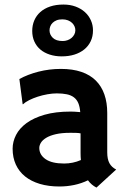

<svg xmlns="http://www.w3.org/2000/svg" viewBox="-20 -829 569 861"><path d="M256.8 -576.2Q228 -576.2 203.6 -584Q179.2 -591.8 161.6 -606.4Q144 -621.1 134.3 -642.3Q124.5 -663.6 124.5 -690.4Q124.5 -715.8 133.8 -737.5Q143.1 -759.3 160.9 -775.1Q178.7 -791 204.8 -799.8Q231 -808.6 264.6 -808.6Q294.4 -808.6 318.8 -799.6Q343.3 -790.5 360.6 -774.9Q377.9 -759.3 387.5 -738Q397 -716.8 397 -692.9Q397 -665.5 386.7 -644Q376.5 -622.6 357.9 -607.4Q339.4 -592.3 313.7 -584.2Q288.1 -576.2 256.8 -576.2ZM261.2 -645Q272.5 -645 282.7 -648.7Q293 -652.3 300.8 -658.9Q308.6 -665.5 313.2 -674.3Q317.9 -683.1 317.9 -693.4Q317.9 -702.1 314.2 -710.7Q310.5 -719.2 303.2 -726.3Q295.9 -733.4 284.9 -737.8Q273.9 -742.2 259.3 -742.2Q244.1 -742.2 233.4 -737.8Q222.7 -733.4 215.6 -726.3Q208.5 -719.2 205.3 -710.4Q202.1 -701.7 202.1 -692.9Q202.1 -673.8 216.8 -659.4Q231.4 -645 261.2 -645ZM36.6 -162.1Q36.6 -193.8 52 -223.9Q67.4 -253.9 99.1 -277.1Q130.9 -300.3 179.9 -314.5Q229 -328.6 295.9 -328.6Q300.3 -328.6 304.9 -328.4Q309.6 -328.1 314.5 -328.1L339.8 -326.2Q337.9 -350.6 331.1 -366.7Q324.2 -382.8 311.3 -392.6Q298.3 -402.3 279.5 -406.2Q260.7 -410.2 234.4 -410.2Q214.8 -410.2 192.6 -406.2Q170.4 -402.3 149.4 -395.5Q128.4 -388.7 110.8 -379.9Q93.3 -371.1 83 -361.3L81.5 -362.3L66.9 -474.6Q104 -495.1 152.6 -507.6Q201.2 -520 252.9 -520Q305.7 -520 345 -506.6Q384.3 -493.2 409.9 -467.5Q435.5 -441.9 448.2 -405.3Q460.9 -368.7 460.9 -322.8V-146Q460.9 -115.2 470.7 -97.2Q480.5 -79.1 501 -68.8L412.6 12.2Q389.6 0.5 374.5 -20.5Q345.2 -6.3 312.7 0.5Q280.3 7.3 246.6 7.3Q197.3 7.3 158.4 -4.4Q119.6 -16.1 92.5 -37.8Q65.4 -59.6 51 -91.1Q36.6 -122.6 36.6 -162.1ZM156.2 -165.5Q156.2 -134.8 184.6 -115.2Q212.9 -95.7 267.6 -95.7Q307.1 -95.7 342.8 -111.3Q341.3 -126 341.3 -141.6V-231Q332.5 -232.9 319.1 -233.2Q305.7 -233.4 294.4 -233.4Q256.8 -233.4 230.5 -227.3Q204.1 -221.2 187.5 -211.2Q170.9 -201.2 163.6 -189.2Q156.2 -177.2 156.2 -165.5Z"/></svg>

Font: Hammersmith One
Style: Regular
Weight: 400
Designer: Nicole Fally
Foundry: Nicole Fally
Version: Version 1.002